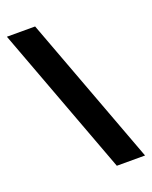

<svg xmlns="http://www.w3.org/2000/svg" viewBox="-135 -789 684 863"><g transform="rotate(-20 206.5 -357.0)"><path d="M141 -714 407 0H272L6 -714Z"/></g></svg>

Font: Noto Sans New Tai Lue
Style: Bold
Weight: 700
Version: Version 2.003